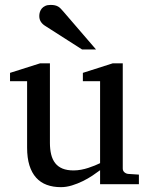

<svg xmlns="http://www.w3.org/2000/svg" viewBox="-20 -753 609 785"><path d="M389.2 0V-57.1Q376.5 -47.4 358.2 -35.2Q339.8 -22.9 318.6 -12.5Q297.4 -2 274.2 5.1Q251 12.2 229 12.2Q196.8 12.2 171.1 2.7Q145.5 -6.8 127.7 -26.6Q109.9 -46.4 100.3 -76.9Q90.8 -107.4 90.8 -149.9V-420.9H21V-455.1L144 -494.1H184.1V-168.9Q184.1 -142.6 189.2 -121.6Q194.3 -100.6 205.8 -85.9Q217.3 -71.3 235.8 -63.7Q254.4 -56.2 280.8 -56.2Q295.9 -56.2 311.5 -59.1Q327.1 -62 341.3 -66.7Q355.5 -71.3 367.9 -76.4Q380.4 -81.5 389.2 -85.9V-420.9H318.8V-455.1L440.9 -494.1H481.9V-64Q481.9 -54.7 488.5 -48.8Q495.1 -43 503.9 -42L547.9 -39.1V0ZM315.4 -550.8 163.6 -647.9Q152.8 -654.8 146.7 -664.6Q140.6 -674.3 140.6 -688Q140.6 -695.8 143.1 -703.9Q145.5 -711.9 150.9 -718.3Q156.2 -724.6 165 -728.8Q173.8 -732.9 186.5 -732.9Q197.3 -732.9 204.6 -731.2Q211.9 -729.5 217.8 -726.1Q223.6 -722.7 228.5 -717.5Q233.4 -712.4 238.8 -706.1L372.6 -550.8Z"/></svg>

Font: BabelStone Ogham Pictish
Style: Bold Italic
Weight: 700
Italic angle: -30°
Designer: Andrew West
Foundry: BabelStone
Version: Version 1.02 March 14, 2022